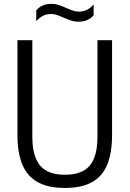

<svg xmlns="http://www.w3.org/2000/svg" viewBox="-20 -944 657 974"><path d="M309.5 9.5Q226 9.5 172.8 -19.2Q119.5 -48 94 -107.8Q68.5 -167.5 68.5 -260.5V-740H144V-251Q144 -151.5 183.2 -104.5Q222.5 -57.5 309.5 -57.5Q397 -57.5 435.8 -104.5Q474.5 -151.5 474.5 -251V-740H548.5V-260.5Q548.5 -167.5 523.5 -107.8Q498.5 -48 445.5 -19.2Q392.5 9.5 309.5 9.5ZM379 -834Q357.5 -834 338.5 -840.5Q319.5 -847 302 -855Q286.5 -862 271 -867.5Q255.5 -873 239.5 -873Q216 -873 198.2 -864Q180.5 -855 164 -836.5V-891Q177.5 -907.5 196.2 -916Q215 -924.5 240 -924.5Q261.5 -924.5 280.5 -917.8Q299.5 -911 317 -903Q332.5 -896.5 348 -890.8Q363.5 -885 379.5 -885Q403 -885 421 -894Q439 -903 455 -921.5V-866.5Q442 -851 423 -842.5Q404 -834 379 -834Z"/></svg>

Font: Encode Sans SC Condensed
Style: Regular
Weight: 400
Width: 3
Designer: Multiple Designers
Foundry: Impallari Type
Version: Version 3.002